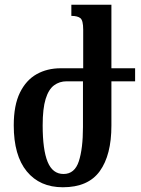

<svg xmlns="http://www.w3.org/2000/svg" viewBox="-20 -780 595 810"><path d="M331 -492V-655Q331 -694 319 -703.5Q307 -713 281 -713V-760H450V-492H550V-437H450V-250Q450 -126 401 -58Q352 10 245 10Q148 10 93 -57Q38 -124 38 -251Q38 -336 64 -389Q90 -442 134.5 -467Q179 -492 236 -492ZM261 -437Q231 -437 208 -420Q185 -403 172.5 -362.5Q160 -322 160 -251Q160 -148 181 -97Q202 -46 248 -46Q295 -46 312.5 -99.5Q330 -153 330 -244V-437Z"/></svg>

Font: Noto Serif Armenian ExtraCondensed
Style: Bold
Weight: 700
Width: 2
Designer: Monotype Design Team
Foundry: Monotype Imaging Inc.
Version: Version 2.008; ttfautohint (v1.8.4.7-5d5b)